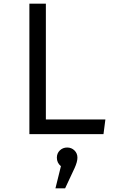

<svg xmlns="http://www.w3.org/2000/svg" viewBox="-20 -726 655 1039"><path d="M139 0V-706.2H228.2V-79.5H550.3L540 0ZM343.6 72.3Q366.7 72.3 382.8 87.9Q399 103.6 399 127.2Q399 149.7 383.6 183.6L332.3 293.3H280L309.7 173.3Q287.7 155.4 287.7 127.2Q287.7 103.6 303.8 87.9Q320 72.3 343.6 72.3Z"/></svg>

Font: FiraCode Nerd Font
Style: Regular
Weight: 400
Designer: Carrois Corporate, Edenspiekermann AG, Nikita Prokopov
Foundry: Carrois Corporate, Edenspiekermann AG, Nikita Prokopov
Version: Version 6.002;Nerd Fonts 2.1.0